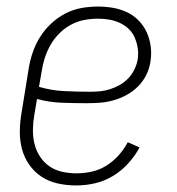

<svg xmlns="http://www.w3.org/2000/svg" viewBox="-20 -558 540 586"><path d="M213 8Q184 8 156.5 2Q129 -4 107 -18.5Q85 -33 69.5 -55Q54 -77 47 -103.5Q40 -130 40.5 -158.5Q41 -187 46 -215L67 -345Q71 -371 79 -395.5Q87 -420 101 -443Q115 -466 135 -485Q155 -504 179 -516.5Q203 -529 228.5 -533.5Q254 -538 279 -538Q303 -538 325.5 -534Q348 -530 368 -520.5Q388 -511 403.5 -495Q419 -479 428 -459Q437 -439 440 -416Q443 -393 439 -369Q436 -349 426.5 -329.5Q417 -310 401.5 -294.5Q386 -279 367 -268.5Q348 -258 327 -252Q306 -246 285.5 -244.5Q265 -243 245 -243Q206 -243 167.5 -244.5Q129 -246 93 -256L85 -209Q81 -187 80.5 -164Q80 -141 85 -120Q90 -99 101.5 -81Q113 -63 130 -51Q147 -39 168.5 -34Q190 -29 213 -29Q236 -29 259.5 -34Q283 -39 304 -52Q325 -65 342 -84Q359 -103 370 -124L406 -108Q392 -82 371 -59Q350 -36 324 -20.5Q298 -5 269.5 1.5Q241 8 213 8ZM255 -278Q271 -278 286 -279.5Q301 -281 316.5 -286Q332 -291 346 -299Q360 -307 371.5 -319Q383 -331 390 -345.5Q397 -360 400 -375Q403 -393 400.5 -410Q398 -427 391.5 -442.5Q385 -458 373 -469.5Q361 -481 346 -488Q331 -495 314 -498Q297 -501 279 -501Q258 -501 237 -497Q216 -493 196.5 -482.5Q177 -472 161 -456Q145 -440 134 -420.5Q123 -401 116.5 -380.5Q110 -360 107 -339L99 -293Q136 -282 175.5 -280Q215 -278 255 -278Z"/></svg>

Font: Iosevka Slab Extralight
Style: Italic
Weight: 200
Italic angle: -9°
Monospace: yes
Designer: Belleve Invis
Foundry: Belleve Invis
Version: Version 11.1.1; ttfautohint (v1.8.3)